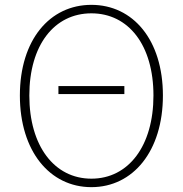

<svg xmlns="http://www.w3.org/2000/svg" viewBox="-20 -759 754 792"><path d="M221 -371H493V-404H221ZM357 13C529 13 652 -136 652 -365C652 -594 529 -739 357 -739C185 -739 62 -594 62 -365C62 -136 185 13 357 13ZM357 -22C204 -22 101 -157 101 -365C101 -573 204 -704 357 -704C510 -704 613 -573 613 -365C613 -157 510 -22 357 -22Z"/></svg>

Font: Source Han Sans JP VF
Style: Regular
Weight: 250
Designer: Ryoko NISHIZUKA 西塚涼子 (kana, bopomofo & ideographs); Paul D. Hunt (Latin, Greek & Cyrillic); Sandoll Communications 산돌커뮤니
Foundry: Adobe
Version: Version 2.004;hotconv 1.0.118;makeotfexe 2.5.65603